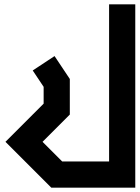

<svg xmlns="http://www.w3.org/2000/svg" viewBox="-20 -740 640 880"><path d="M480 -720H600V120H215L5 -90L180 -265V-342L130 -417L230 -483L300 -378V-215L175 -90L265 0H480Z"/></svg>

Font: SOV_raksil
Style: Book
Weight: 400
Version: Version 1.00